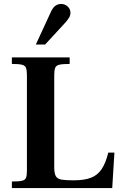

<svg xmlns="http://www.w3.org/2000/svg" viewBox="-20 -950 634 970"><path d="M40 0V-33Q76 -33 92 -37Q108 -41 112 -53Q116 -65 116 -89V-570Q116 -594 111.5 -606.5Q107 -619 91 -623Q75 -627 40 -627V-660H332V-627Q296 -627 279.5 -623Q263 -619 258.5 -606.5Q254 -594 254 -570V-107Q254 -74 262 -60Q270 -46 291 -42.5Q312 -39 352 -39Q406 -39 439.5 -52Q473 -65 493.5 -95.5Q514 -126 527 -179H558L547 0ZM161 -725 239 -894Q249 -914 261.5 -922Q274 -930 289 -930Q308 -930 322 -917Q336 -904 336 -886Q336 -876 332 -866.5Q328 -857 312 -838L208 -725Z"/></svg>

Font: Frank Ruhl Libre SemiBold
Style: Regular
Weight: 600
Designer: Yanek Iontef
Foundry: Fontef
Version: Version 6.003;gftools[0.9.30]